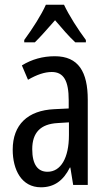

<svg xmlns="http://www.w3.org/2000/svg" viewBox="-20 -786 456 816"><path d="M252 -766H175C156 -723 119 -665 83 -616V-606H128C152 -629 183 -665 214 -700C244 -665 272 -632 300 -606H345V-616C312 -660 273 -721 252 -766ZM213 -547C162 -547 115 -534 73 -508L99 -447C137 -469 170 -480 200 -480C251 -480 272 -442 272 -360V-325L211 -322C98 -317 34 -256 34 -150C34 -65 71 10 154 10C210 10 249 -18 277 -74H279L291 0H353V-362C353 -480 314 -547 213 -547ZM225 -263 273 -266V-212C273 -114 238 -56 182 -56C141 -56 117 -86 117 -152C117 -222 152 -259 225 -263Z"/></svg>

Font: Noto Sans Arabic ExtCond
Style: Regular
Weight: 400
Width: 2
Designer: Monotype Design Team, Nadine Chahine, Nizar Qandah and Khaled Hosny
Foundry: Monotype Imaging Inc.
Version: Version 2.012